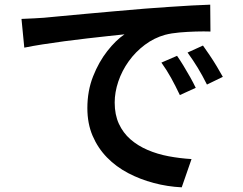

<svg xmlns="http://www.w3.org/2000/svg" viewBox="-20 -759 1040 822"><path d="M72 -678Q101 -679 127 -680.5Q153 -682 168 -683Q197 -686 242 -690Q287 -694 344.5 -699.5Q402 -705 467 -710.5Q532 -716 601 -722Q654 -726 705 -729.5Q756 -733 801 -735.5Q846 -738 880 -739L881 -624Q854 -625 818.5 -624Q783 -623 748.5 -620Q714 -617 687 -610Q640 -597 600 -567Q560 -537 531 -496.5Q502 -456 486.5 -410Q471 -364 471 -320Q471 -268 489 -229Q507 -190 538.5 -162.5Q570 -135 612 -117Q654 -99 702 -90Q750 -81 800 -78L758 43Q697 40 638.5 24.5Q580 9 528.5 -18Q477 -45 438 -85Q399 -125 376.5 -177.5Q354 -230 354 -296Q354 -370 378.5 -432Q403 -494 439.5 -540.5Q476 -587 513 -612Q484 -609 442.5 -604.5Q401 -600 353 -594.5Q305 -589 256 -582.5Q207 -576 162.5 -569Q118 -562 84 -555ZM738 -520Q750 -503 765 -478.5Q780 -454 794 -429Q808 -404 818 -383L750 -352Q731 -392 712.5 -425.5Q694 -459 671 -491ZM849 -564Q861 -547 877 -523.5Q893 -500 908 -475Q923 -450 934 -430L866 -397Q846 -437 826.5 -469Q807 -501 783 -534Z"/></svg>

Font: Noto Sans HK SemiBold
Style: Regular
Weight: 600
Version: Version 2.004-H2;hotconv 1.0.118;makeotfexe 2.5.65603